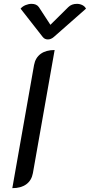

<svg xmlns="http://www.w3.org/2000/svg" viewBox="-20 -969 467 998"><path d="M157 -631Q164 -669 191.5 -689Q219 -709 264 -709L151 -69Q144 -31 116.5 -11Q89 9 44 9ZM335 -932Q352 -949 380 -949Q395 -949 408 -942.5Q421 -936 427 -924L260 -777Q245 -764 229 -764Q212 -764 202 -777L87 -924Q97 -936 113 -942.5Q129 -949 144 -949Q170 -949 182 -932L242 -840Z"/></svg>

Font: K2D
Style: Italic
Weight: 400
Italic angle: -10°
Designer: Katatrad Aksorn Co.,Ltd.
Foundry: Cadson Demak Co.,Ltd.
Version: Version 1.000; ttfautohint (v1.6)